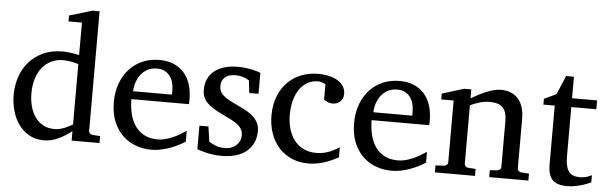

<svg xmlns="http://www.w3.org/2000/svg" viewBox="-48 -902 3411 1078"><g transform="rotate(5 1657.5 -362.5)"><path d="M380.9 -431.2Q374.5 -433.1 364.5 -435.8Q354.5 -438.5 343 -440.7Q331.5 -442.9 319.1 -444.3Q306.6 -445.8 295.9 -445.8Q258.8 -445.8 228.5 -431.4Q198.2 -417 177 -390.9Q155.8 -364.7 144.3 -327.6Q132.8 -290.5 132.8 -245.1Q132.8 -204.1 142.6 -169.7Q152.3 -135.3 170.9 -109.9Q189.5 -84.5 216.3 -70.3Q243.2 -56.2 277.8 -56.2Q293 -56.2 307.1 -59.3Q321.3 -62.5 334.5 -67.6Q347.7 -72.8 359.4 -78.9Q371.1 -85 380.9 -90.8ZM380.9 0V-53.2Q363.8 -40 345.5 -28.1Q327.1 -16.1 307.9 -7.3Q288.6 1.5 268.3 6.8Q248 12.2 226.1 12.2Q175.8 12.2 139.4 -9.5Q103 -31.2 79.6 -65.7Q56.2 -100.1 45.2 -142.8Q34.2 -185.5 34.2 -228Q34.2 -278.8 49.8 -326.9Q65.4 -375 97.2 -412.1Q128.9 -449.2 176.8 -471.7Q224.6 -494.1 289.1 -494.1Q300.8 -494.1 314.5 -492.7Q328.1 -491.2 341.1 -489.5Q354 -487.8 364.5 -485.6Q375 -483.4 380.9 -481.9V-665H305.2V-698.2L434.1 -736.8H474.1V-64Q474.1 -54.7 480 -48.8Q485.8 -43 495.1 -42L538.1 -39.1V0Z M1020 -49.8Q999 -36.6 976.3 -25.4Q953.6 -14.2 929.4 -5.9Q905.3 2.4 880.4 7.3Q855.5 12.2 830.1 12.2Q784.7 12.2 742.7 -3.2Q700.7 -18.6 668.7 -49.3Q636.7 -80.1 617.4 -126.7Q598.1 -173.3 598.1 -235.8Q598.1 -294.4 615.7 -342Q633.3 -389.6 664.6 -423.6Q695.8 -457.5 738.8 -475.8Q781.7 -494.1 833 -494.1Q879.4 -494.1 914.6 -478.8Q949.7 -463.4 973.1 -436.3Q996.6 -409.2 1008.3 -371.3Q1020 -333.5 1020 -289.1V-275.9Q1020 -268.1 1019 -261.2H694.8Q694.8 -223.1 702.9 -185.1Q710.9 -147 730 -116.7Q749 -86.4 781.2 -67.6Q813.5 -48.8 861.8 -48.8Q883.3 -48.8 904.3 -54.4Q925.3 -60.1 945.6 -68.8Q965.8 -77.6 984.4 -88.6Q1002.9 -99.6 1020 -110.8ZM919.9 -328.1Q919.9 -353 914.1 -374.3Q908.2 -395.5 896.2 -411.1Q884.3 -426.8 866 -435.8Q847.7 -444.8 822.8 -444.8Q797.9 -444.8 776.4 -435.3Q754.9 -425.8 738.5 -407.7Q722.2 -389.6 712.2 -364Q702.1 -338.4 700.2 -306.2H919.9Z M1418 -145Q1418 -108.4 1404.8 -79.1Q1391.6 -49.8 1367.2 -29.5Q1342.8 -9.3 1307.1 1.5Q1271.5 12.2 1227.1 12.2Q1204.1 12.2 1182.4 9.5Q1160.6 6.8 1142.3 2.7Q1124 -1.5 1109.9 -5.9Q1095.7 -10.3 1088.4 -13.2V-146H1139.2L1151.4 -61Q1166.5 -51.3 1188.7 -42.2Q1210.9 -33.2 1240.2 -33.2Q1261.7 -33.2 1278.3 -39.8Q1294.9 -46.4 1306.4 -57.1Q1317.9 -67.9 1324 -81.8Q1330.1 -95.7 1330.1 -110.8Q1330.1 -131.8 1321.8 -146.7Q1313.5 -161.6 1297.9 -173.6Q1282.2 -185.5 1259.5 -196.8Q1236.8 -208 1208 -222.2Q1180.7 -235.4 1159.7 -248.3Q1138.7 -261.2 1124.3 -276.1Q1109.9 -291 1102.5 -308.8Q1095.2 -326.7 1095.2 -349.1Q1095.2 -382.3 1107.2 -409.2Q1119.1 -436 1142.1 -454.8Q1165 -473.6 1198.5 -483.9Q1231.9 -494.1 1275.4 -494.1Q1297.4 -494.1 1317.4 -491.7Q1337.4 -489.3 1354 -485.8Q1370.6 -482.4 1383.3 -478.5Q1396 -474.6 1403.3 -471.2V-353H1351.1L1343.3 -422.9Q1332.5 -431.2 1311.5 -438.5Q1290.5 -445.8 1267.1 -445.8Q1225.6 -445.8 1205.8 -427Q1186 -408.2 1186 -378.9Q1186 -361.8 1191.7 -349.1Q1197.3 -336.4 1210.2 -325.2Q1223.1 -314 1244.4 -302.2Q1265.6 -290.5 1297.4 -275.9Q1323.7 -264.2 1345.7 -251.5Q1367.7 -238.8 1383.8 -223.1Q1399.9 -207.5 1408.9 -188.5Q1418 -169.4 1418 -145Z M1884.3 -37.1Q1867.2 -28.3 1848.4 -19.3Q1829.6 -10.3 1808.3 -3.4Q1787.1 3.4 1763.9 7.8Q1740.7 12.2 1715.3 12.2Q1662.6 12.2 1620.4 -6.6Q1578.1 -25.4 1548.3 -58.8Q1518.6 -92.3 1502.4 -138.2Q1486.3 -184.1 1486.3 -237.8Q1486.3 -300.8 1505.9 -348.6Q1525.4 -396.5 1558.6 -429Q1591.8 -461.4 1635.5 -477.8Q1679.2 -494.1 1727.1 -494.1Q1759.8 -494.1 1788.3 -487.5Q1816.9 -481 1837.6 -468.3Q1858.4 -455.6 1870.4 -437Q1882.3 -418.5 1882.3 -394Q1882.3 -379.4 1877.2 -368.4Q1872.1 -357.4 1863.8 -349.9Q1855.5 -342.3 1845 -338.6Q1834.5 -335 1823.2 -335Q1806.6 -335 1794.4 -340.6Q1782.2 -346.2 1772.9 -352.1V-439Q1762.7 -444.8 1751.7 -448.5Q1740.7 -452.1 1731 -452.1Q1697.8 -452.1 1671.1 -437Q1644.5 -421.9 1626.2 -395Q1607.9 -368.2 1598.1 -331.3Q1588.4 -294.4 1588.4 -251Q1588.4 -209.5 1598.9 -172.9Q1609.4 -136.2 1630.1 -109.1Q1650.9 -82 1681.9 -66.4Q1712.9 -50.8 1753.9 -50.8Q1789.1 -50.8 1820.6 -61.8Q1852.1 -72.8 1884.3 -94.2Z M2374 -49.8Q2353 -36.6 2330.3 -25.4Q2307.6 -14.2 2283.4 -5.9Q2259.3 2.4 2234.4 7.3Q2209.5 12.2 2184.1 12.2Q2138.7 12.2 2096.7 -3.2Q2054.7 -18.6 2022.7 -49.3Q1990.7 -80.1 1971.4 -126.7Q1952.1 -173.3 1952.1 -235.8Q1952.1 -294.4 1969.7 -342Q1987.3 -389.6 2018.6 -423.6Q2049.8 -457.5 2092.8 -475.8Q2135.7 -494.1 2187 -494.1Q2233.4 -494.1 2268.6 -478.8Q2303.7 -463.4 2327.1 -436.3Q2350.6 -409.2 2362.3 -371.3Q2374 -333.5 2374 -289.1V-275.9Q2374 -268.1 2373 -261.2H2048.8Q2048.8 -223.1 2056.9 -185.1Q2064.9 -147 2084 -116.7Q2103 -86.4 2135.3 -67.6Q2167.5 -48.8 2215.8 -48.8Q2237.3 -48.8 2258.3 -54.4Q2279.3 -60.1 2299.6 -68.8Q2319.8 -77.6 2338.4 -88.6Q2356.9 -99.6 2374 -110.8ZM2273.9 -328.1Q2273.9 -353 2268.1 -374.3Q2262.2 -395.5 2250.2 -411.1Q2238.3 -426.8 2220 -435.8Q2201.7 -444.8 2176.8 -444.8Q2151.9 -444.8 2130.4 -435.3Q2108.9 -425.8 2092.5 -407.7Q2076.2 -389.6 2066.2 -364Q2056.2 -338.4 2054.2 -306.2H2273.9Z M2734.4 0V-39.1L2776.4 -42Q2785.2 -43 2791.3 -48.8Q2797.4 -54.7 2797.4 -64V-324.2Q2797.4 -371.6 2775.4 -396.2Q2753.4 -420.9 2701.2 -420.9Q2672.4 -420.9 2644.5 -412.8Q2616.7 -404.8 2591.3 -392.1V-64Q2591.3 -54.7 2597.2 -48.8Q2603 -43 2612.3 -42L2654.3 -39.1V0H2428.2V-39.1L2477.1 -42Q2486.3 -43 2492.2 -48.8Q2498 -54.7 2498 -64V-411.1H2428.2V-443.8L2550.3 -481.9H2591.3V-432.1Q2612.3 -443.8 2634 -455.1Q2655.8 -466.3 2677.2 -475.1Q2698.7 -483.9 2718.8 -489Q2738.8 -494.1 2756.3 -494.1Q2821.8 -494.1 2856 -453.6Q2890.1 -413.1 2890.1 -339.8V-64Q2890.1 -54.7 2896.2 -48.8Q2902.3 -43 2911.1 -42L2955.1 -39.1V0Z M3308.1 -21Q3289.6 -11.7 3267.6 -4.4Q3249 2 3224.6 7.1Q3200.2 12.2 3173.3 12.2Q3116.7 12.2 3091.3 -14.2Q3065.9 -40.5 3065.9 -100.1V-432.1H3002V-464.8L3070.3 -497.1L3115.2 -603H3159.2V-481.9H3300.3V-432.1H3159.2V-152.8Q3159.2 -123 3164.3 -102.3Q3169.4 -81.5 3179.4 -68.6Q3189.5 -55.7 3204.3 -49.8Q3219.2 -43.9 3239.3 -43.9Q3253.9 -43.9 3266.4 -46.4Q3278.8 -48.8 3288.1 -52.2Q3298.8 -56.2 3308.1 -61Z"/></g></svg>

Font: Charis SIL Eur
Style: Regular
Weight: 400
Foundry: SIL International
Version: Version 5.000